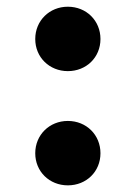

<svg xmlns="http://www.w3.org/2000/svg" viewBox="-20 -541 405 572"><path d="M182.1 11.2C237.3 11.2 279.3 -29.8 279.3 -84.5C279.3 -139.2 237.3 -180.7 182.1 -180.7C127.4 -180.7 85 -139.2 85 -84.5C85 -29.8 127.4 11.2 182.1 11.2ZM182.1 -329.1C237.3 -329.1 279.3 -370.1 279.3 -424.8C279.3 -479.5 237.3 -521 182.1 -521C127.4 -521 85 -479.5 85 -424.8C85 -370.1 127.4 -329.1 182.1 -329.1Z"/></svg>

Font: Raveo ExtraBold
Style: Regular
Weight: 800
Designer: Jakub Foglar, Rasmus Andersson (Inter)
Foundry: Jakubfoglar.com
Version: Version 1.100;Glyphs 3.2.3 (3260)